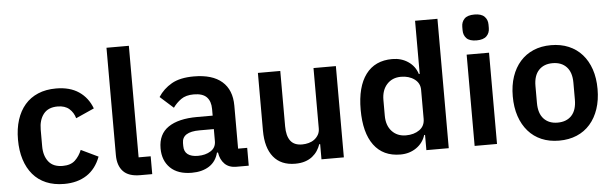

<svg xmlns="http://www.w3.org/2000/svg" viewBox="-48 -914 3489 1094"><g transform="rotate(-5 1696.5 -367.0)"><path d="M280 12Q222 12 177 -7Q132 -26 101.5 -62Q71 -98 55 -148.5Q39 -199 39 -262Q39 -325 55 -375Q71 -425 101.5 -460.5Q132 -496 177 -515Q222 -534 280 -534Q359 -534 410.5 -499Q462 -464 485 -402L380 -355Q371 -388 346.5 -409.5Q322 -431 280 -431Q226 -431 199.5 -397Q173 -363 173 -308V-213Q173 -158 199.5 -124.5Q226 -91 280 -91Q326 -91 351 -114.5Q376 -138 390 -173L488 -126Q462 -57 409 -22.5Q356 12 280 12Z M715 0Q649 0 618 -33Q587 -66 587 -126V-740H715V-102H784V0Z M1265 0Q1223 0 1198.5 -24.5Q1174 -49 1168 -90H1162Q1149 -39 1109 -13.5Q1069 12 1010 12Q930 12 887 -30Q844 -72 844 -142Q844 -223 902 -262.5Q960 -302 1067 -302H1156V-340Q1156 -384 1133 -408Q1110 -432 1059 -432Q1014 -432 986.5 -412.5Q959 -393 940 -366L864 -434Q893 -479 941 -506.5Q989 -534 1068 -534Q1174 -534 1229 -486Q1284 -438 1284 -348V-102H1336V0ZM1053 -81Q1096 -81 1126 -100Q1156 -119 1156 -156V-225H1074Q974 -225 974 -161V-144Q974 -112 994.5 -96.5Q1015 -81 1053 -81Z M1752 -87H1747Q1740 -67 1728.5 -49.5Q1717 -32 1699.5 -18Q1682 -4 1657.5 4Q1633 12 1601 12Q1520 12 1477 -41Q1434 -94 1434 -192V-522H1562V-205Q1562 -151 1583 -122.5Q1604 -94 1650 -94Q1669 -94 1687.5 -99Q1706 -104 1720 -114.5Q1734 -125 1743 -140.5Q1752 -156 1752 -177V-522H1880V0H1752Z M2352 -87H2347Q2333 -42 2294 -15Q2255 12 2203 12Q2104 12 2051.5 -59Q1999 -130 1999 -262Q1999 -393 2051.5 -463.5Q2104 -534 2203 -534Q2255 -534 2294 -507.5Q2333 -481 2347 -436H2352V-740H2480V0H2352ZM2244 -94Q2290 -94 2321 -116Q2352 -138 2352 -179V-345Q2352 -383 2321 -406Q2290 -429 2244 -429Q2194 -429 2163.5 -395.5Q2133 -362 2133 -306V-216Q2133 -160 2163.5 -127Q2194 -94 2244 -94Z M2692 -598Q2652 -598 2634.5 -616Q2617 -634 2617 -662V-682Q2617 -710 2634.5 -728Q2652 -746 2692 -746Q2731 -746 2749 -728Q2767 -710 2767 -682V-662Q2767 -634 2749 -616Q2731 -598 2692 -598ZM2628 -522H2756V0H2628Z M3111 12Q3055 12 3010.5 -7Q2966 -26 2934.5 -62Q2903 -98 2886 -148.5Q2869 -199 2869 -262Q2869 -325 2886 -375Q2903 -425 2934.5 -460.5Q2966 -496 3010.5 -515Q3055 -534 3111 -534Q3167 -534 3212 -515Q3257 -496 3288.5 -460.5Q3320 -425 3337 -375Q3354 -325 3354 -262Q3354 -199 3337 -148.5Q3320 -98 3288.5 -62Q3257 -26 3212 -7Q3167 12 3111 12ZM3111 -91Q3162 -91 3191 -122Q3220 -153 3220 -213V-310Q3220 -369 3191 -400Q3162 -431 3111 -431Q3061 -431 3032 -400Q3003 -369 3003 -310V-213Q3003 -153 3032 -122Q3061 -91 3111 -91Z"/></g></svg>

Font: IBM Plex Sans Arabic SemiBold
Style: Regular
Weight: 600
Designer: Mike Abbink, Paul van der Laan, Pieter van Rosmalen, Wael Morcos, Khajak Apelian
Foundry: Bold Monday
Version: Version 1.1